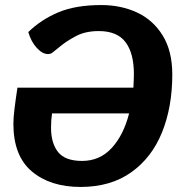

<svg xmlns="http://www.w3.org/2000/svg" viewBox="-20 -730 762 760"><path d="M662 -435Q662 -307 621.5 -206.5Q581 -106 499.5 -48Q418 10 299 10Q179 10 106 -51.5Q33 -113 33 -240Q33 -262 37 -296Q41 -330 49 -383H508Q510 -419 510 -437Q510 -519 477 -563Q444 -607 371 -607Q318 -607 280.5 -587Q243 -567 219 -547Q195 -527 188 -522Q180 -516 170 -516Q148 -516 125.5 -540.5Q103 -565 92 -603Q142 -652 210.5 -681Q279 -710 381 -710Q459 -710 522.5 -680.5Q586 -651 624 -589.5Q662 -528 662 -435ZM491 -281H186Q182 -256 182 -225Q182 -163 210 -128Q238 -93 305 -93Q375 -93 422 -144Q469 -195 491 -281Z"/></svg>

Font: Krub
Style: Bold Italic
Weight: 700
Italic angle: -8°
Designer: Ekaluck Peanpanawate
Foundry: Cadson Demak Co.,Ltd.
Version: Version 1.000; ttfautohint (v1.6)